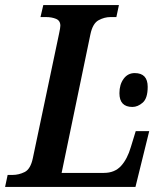

<svg xmlns="http://www.w3.org/2000/svg" viewBox="-36 -734 641 754"><path d="M-16 0H496L550 -219H497L478 -157Q464 -109 439 -82Q414 -55 372 -55H206L319 -599Q328 -642 351 -654.5Q374 -667 398 -667H421L431 -714H134L123 -667H145Q167 -667 184 -660Q201 -653 201 -633Q201 -625 196 -602L93 -113Q84 -70 61 -58.5Q38 -47 13 -47H-6ZM484 -314Q505 -314 524.5 -331Q544 -348 544 -393Q544 -447 493 -447Q466 -447 449.5 -424.5Q433 -402 433 -368Q433 -314 484 -314Z"/></svg>

Font: Noto Serif SemiCondensed Semi
Style: Italic
Weight: 600
Width: 4
Italic angle: -12°
Designer: Monotype Design Team
Foundry: Monotype Imaging Inc.
Version: Version 1.901